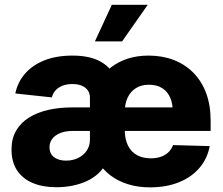

<svg xmlns="http://www.w3.org/2000/svg" viewBox="-20 -784 944 814"><path d="M219.7 9.8Q161.6 9.8 118.9 -8.1Q76.2 -25.9 52.5 -61.5Q28.8 -97.2 28.8 -150.4Q28.8 -196.8 48.6 -230.5Q68.4 -264.2 103.5 -285.9Q138.7 -307.6 184.8 -318.1Q231 -328.6 284.2 -328.6H752.4L712.4 -304.7Q713.4 -341.8 702.1 -368.7Q690.9 -395.5 668 -410.2Q645 -424.8 611.8 -424.8Q579.1 -424.8 556.2 -410.4Q533.2 -396 521 -369.9Q508.8 -343.8 508.8 -308.1V-236.3Q508.8 -194.3 522.5 -167Q536.1 -139.6 561 -126.2Q585.9 -112.8 619.1 -112.8Q642.1 -112.8 661.1 -119.1Q680.2 -125.5 693.6 -138.2Q707 -150.9 713.9 -168.9L869.1 -164.6Q859.4 -111.8 825.9 -72.5Q792.5 -33.2 739 -11.5Q685.5 10.3 615.7 10.3Q564.9 10.3 522.7 -2.9Q480.5 -16.1 448.2 -40.5Q416 -64.9 396 -98.6L398.9 -443.8Q421.4 -476.6 452.6 -500Q483.9 -523.4 523.2 -535.9Q562.5 -548.3 609.9 -548.3Q668 -548.3 715.8 -530Q763.7 -511.7 799.1 -476.3Q834.5 -440.9 853.8 -389.6Q873 -338.4 873 -272V-229H291Q256.8 -229 234.4 -219.5Q211.9 -210 200.9 -194.6Q189.9 -179.2 189.9 -160.6Q189.9 -131.8 209.5 -117.4Q229 -103 259.8 -103Q288.6 -103 311.5 -114.3Q334.5 -125.5 347.9 -145.8Q361.3 -166 361.3 -192.9V-369.6Q361.3 -388.2 352.3 -400.9Q343.3 -413.6 326.7 -420.7Q310.1 -427.7 286.6 -427.7Q263.2 -427.7 245.1 -420.7Q227.1 -413.6 215.6 -400.9Q204.1 -388.2 199.7 -371.1L44.9 -387.7Q54.7 -435.1 85.7 -471.2Q116.7 -507.3 167.5 -527.8Q218.3 -548.3 287.6 -548.3Q353.5 -548.3 396.5 -527.8Q439.5 -507.3 461.7 -470Q483.9 -432.6 487.3 -380.9L483.4 -101.6H433.6Q421.9 -72.8 399.9 -51.5Q377.9 -30.3 349.1 -16.8Q320.3 -3.4 287.1 3.2Q253.9 9.8 219.7 9.8ZM382.3 -608.4 454.1 -763.7H606.4L497.6 -608.4Z"/></svg>

Font: Inter 17pt ExtraBold
Style: Regular
Weight: 800
Version: Version 4.001;git-66647c0bb